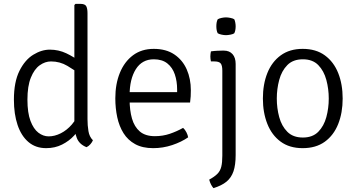

<svg xmlns="http://www.w3.org/2000/svg" viewBox="-20 -755 1847 994"><path d="M433 -138Q433 -106 437.8 -76.5Q442.5 -47 461 -29Q457.5 -19.5 448.5 -9Q439.5 1.5 428 7Q390 -8 377.5 -41Q365 -74 365 -113V-729L371 -735H396Q420 -735 426.5 -722.8Q433 -710.5 433 -687ZM52 -239Q52 -330.5 80.5 -387.8Q109 -445 152 -471.5Q195 -498 238 -498Q283 -498 323 -479.2Q363 -460.5 399 -432L396 -369Q367.5 -391 328.8 -414Q290 -437 244 -437Q213.5 -437 185.5 -417Q157.5 -397 139.8 -353.2Q122 -309.5 122 -239Q122 -171 137.8 -129.2Q153.5 -87.5 178.5 -68.2Q203.5 -49 232 -49Q263 -49 294.8 -65Q326.5 -81 352 -110.5Q377.5 -140 390 -180L402 -111Q389.5 -81.5 363.8 -53.2Q338 -25 301.2 -6.5Q264.5 12 219 12Q164.5 12 127.2 -19.8Q90 -51.5 71 -108Q52 -164.5 52 -239Z M619 -224V-278H897V-292Q897 -334.5 885 -370Q873 -405.5 846.2 -426.8Q819.5 -448 776 -448Q715.5 -448 683.2 -396.8Q651 -345.5 651 -262V-240Q651 -184.5 663.2 -141.5Q675.5 -98.5 704 -74.2Q732.5 -50 782 -50Q822.5 -50 858.8 -62.2Q895 -74.5 928 -93Q938 -84 945.2 -69.8Q952.5 -55.5 954 -44Q919.5 -20 871.8 -4Q824 12 773 12Q717.5 12 679.8 -8.8Q642 -29.5 619.5 -65.5Q597 -101.5 587 -148Q577 -194.5 577 -246Q577 -320 600.5 -377.8Q624 -435.5 668.5 -468.8Q713 -502 776 -502Q840 -502 882.8 -473Q925.5 -444 946.8 -395.5Q968 -347 968 -288Q968 -270 967.2 -256Q966.5 -242 964 -224Z M1200 47.5Q1200 98.5 1188.8 131.8Q1177.5 165 1152.5 185.5Q1127.5 206 1085 219Q1078.5 211.5 1072.8 200.8Q1067 190 1063 175Q1090.5 160 1105.2 145.2Q1120 130.5 1125.5 108.5Q1131 86.5 1131 51V-389Q1131 -417 1122.2 -427Q1113.5 -437 1090 -437H1072Q1069 -450.5 1069 -463Q1069 -470 1069.8 -475.8Q1070.5 -481.5 1072 -489Q1088.5 -491.5 1105 -492.2Q1121.5 -493 1131 -493H1139Q1167.5 -493 1183.8 -474.8Q1200 -456.5 1200 -424ZM1100 -619Q1100 -641 1107 -655Q1114 -659.5 1126.5 -662.2Q1139 -665 1150 -665Q1160 -665 1173.5 -662.2Q1187 -659.5 1193 -655Q1196 -649 1198 -638.5Q1200 -628 1200 -619Q1200 -597 1193 -583Q1188 -578.5 1174 -575.8Q1160 -573 1150 -573Q1139 -573 1126.5 -575.8Q1114 -578.5 1107 -583Q1100 -597 1100 -619Z M1754 -245Q1754 -171 1730.8 -112.8Q1707.5 -54.5 1661.5 -21.2Q1615.5 12 1547 12Q1478.5 12 1432.8 -21.8Q1387 -55.5 1364 -113.8Q1341 -172 1341 -245Q1341 -319 1364.2 -377Q1387.5 -435 1433.5 -468.5Q1479.5 -502 1547 -502Q1616 -502 1662 -468.2Q1708 -434.5 1731 -376.5Q1754 -318.5 1754 -245ZM1413 -245Q1413 -195 1425.5 -148.8Q1438 -102.5 1467.5 -72.8Q1497 -43 1548 -43Q1598.5 -43 1627.8 -72.8Q1657 -102.5 1669.5 -148.8Q1682 -195 1682 -245Q1682 -294.5 1669.5 -341.2Q1657 -388 1627.8 -418Q1598.5 -448 1548 -448Q1497 -448 1467.5 -418Q1438 -388 1425.5 -341.2Q1413 -294.5 1413 -245Z"/></svg>

Font: Signika Negative Light
Style: Regular
Weight: 300
Designer: Anna Giedry
Foundry: Anna Giedry
Version: Version 2.001